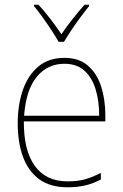

<svg xmlns="http://www.w3.org/2000/svg" viewBox="-20 -783 521 813"><path d="M253 -538Q315 -538 353 -504.5Q391 -471 408.5 -416Q426 -361 426 -295V-269H81Q80 -146 127.5 -80.5Q175 -15 266 -15Q306 -15 337 -23Q368 -31 407 -51V-23Q375 -6 341.5 2Q308 10 266 10Q192 10 145.5 -24.5Q99 -59 77 -120Q55 -181 55 -261Q55 -338 76.5 -401Q98 -464 142 -501Q186 -538 253 -538ZM253 -513Q181 -513 135.5 -457.5Q90 -402 82 -293H400Q400 -356 384.5 -406Q369 -456 336.5 -484.5Q304 -513 253 -513ZM228 -606Q216 -628 197.5 -656Q179 -684 159.5 -711Q140 -738 124 -757V-763H143Q168 -736 194 -702Q220 -668 240 -638Q283 -701 338 -763H357V-757Q340 -736 320 -709Q300 -682 282 -655Q264 -628 251 -606Z"/></svg>

Font: Noto Sans SemiCondensed Thin
Style: Regular
Weight: 100
Width: 4
Designer: Monotype Design Team
Foundry: Monotype Imaging Inc.
Version: Version 2.013; ttfautohint (v1.8.4.7-5d5b)